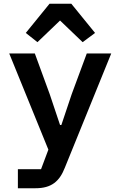

<svg xmlns="http://www.w3.org/2000/svg" viewBox="-20 -800 640 1020"><path d="M361 -300 306 -136H299L244 -300L165 -516H29L237 -5L198 99H75V200H169C254 200 296 163 324 92L571 -516H441ZM243 -780 117 -625 179 -576 299 -691 419 -576 485 -625 359 -780Z"/></svg>

Font: IBM Mono SemiBold
Style: Regular
Weight: 600
Monospace: yes
Designer: Mike Abbink, Paul van der Laan, Pieter van Rosmalen
Foundry: Bold Monday
Version: Version 2.3